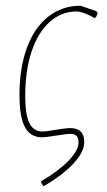

<svg xmlns="http://www.w3.org/2000/svg" viewBox="-20 -476 372 670"><path d="M123 160 124 156Q183 122 218.5 85.5Q254 49 254 21Q254 5 247 -2Q240 -9 225 -9Q213 -9 177 -3Q141 3 126 3Q86 3 67 -32.5Q48 -68 48 -144Q48 -239 74 -309.5Q100 -380 148.5 -418Q197 -456 261 -456L316 -437L321 -430L315 -416L310 -413Q293 -423 275.5 -429.5Q258 -436 247 -436Q194 -436 153 -399Q112 -362 90 -295.5Q68 -229 68 -141Q68 -76 82.5 -46.5Q97 -17 129 -17Q140 -17 174 -23Q210 -29 225 -29Q274 -29 274 20Q274 54 236.5 94.5Q199 135 132 174Z"/></svg>

Font: Luna Sans Thin
Style: Italic
Weight: 250
Italic angle: -7°
Designer: Juan Pablo del Peral
Foundry: Huerta Tipografica
Version: Version 2.001; ttfautohint (v1.5)